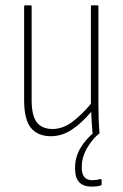

<svg xmlns="http://www.w3.org/2000/svg" viewBox="-20 -500 457 716"><path d="M170 8Q121 8 95.5 -23Q70 -54 70 -126V-476Q70 -480 74 -480H94Q98 -480 98 -476V-128Q98 -68 117.5 -43.5Q137 -19 176 -19Q214 -19 249 -45Q284 -71 319 -113V-476Q319 -480 323 -480H343Q347 -480 347 -476V-112Q347 -54 351 -5Q351 0 347 0H329Q325 0 325 -4Q323 -24 322 -44.5Q321 -65 320 -83Q284 -40 247 -16Q210 8 170 8ZM322 196Q260 196 260 130V124Q260 51 336 -11L347 -5V0Q320 24 302.5 56Q285 88 285 120V126Q285 172 324 172Q339 172 354 168Q359 167 359 171V188Q359 191 355 192Q340 196 322 196Z"/></svg>

Font: Sofia Sans Cond ExtraLight
Style: Regular
Weight: 200
Width: 3
Designer: Botio Nikoltchev, Ani Petrova
Foundry: lettersoup
Version: Version 4.100; ttfautohint (v1.8.3)